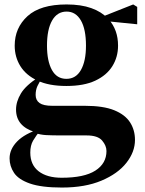

<svg xmlns="http://www.w3.org/2000/svg" viewBox="-20 -583 652 862"><path d="M258 259Q166 259 114.5 241Q63 223 43 193Q23 163 23 128Q23 87 57 52Q91 17 161 -5L163 0Q141 27 128.5 48.5Q116 70 116 102Q116 157 153.5 186Q191 215 257 215Q358 215 408 183Q458 151 458 95Q458 71 438.5 48Q419 25 369 25H258Q212 25 186.5 23.5Q161 22 137 14V10Q52 -16 52 -91Q52 -127 74 -163.5Q96 -200 154 -237V-246L172 -237Q156 -214 148 -196.5Q140 -179 140 -157Q140 -133 157.5 -120.5Q175 -108 215 -108H361Q444 -108 493 -88Q542 -68 564 -33.5Q586 1 586 45Q586 99 547.5 148Q509 197 435.5 228Q362 259 258 259ZM278 -197Q200 -197 148.5 -221Q97 -245 71.5 -286Q46 -327 46 -378Q46 -458 103.5 -510.5Q161 -563 279 -563Q344 -563 390 -546.5Q436 -530 463 -501L468 -496Q510 -449 510 -378Q510 -327 484.5 -286Q459 -245 408 -221Q357 -197 278 -197ZM278 -229Q321 -229 343.5 -269Q366 -309 366 -378Q366 -452 343 -491.5Q320 -531 279 -531Q237 -531 214 -491Q191 -451 191 -378Q191 -309 213 -269Q235 -229 278 -229ZM428 -491V-506H434L578 -563L596 -552V-474Z"/></svg>

Font: Noto Serif SC ExtraLight Black
Style: Regular
Weight: 900
Version: Version 2.002-H1;hotconv 1.1.0;makeotfexe 2.6.0